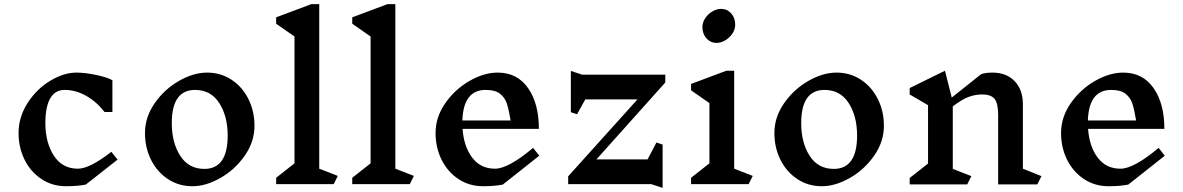

<svg xmlns="http://www.w3.org/2000/svg" viewBox="-20 -893 5738 931"><path d="M525 -504V-350H487Q448 -400 397.5 -428.5Q347 -457 293 -457Q247 -457 223.5 -416Q200 -375 200 -296Q200 -202 241 -138.5Q282 -75 358 -75Q415 -75 520 -157L550 -119L396 2Q356 10 300 10Q234 10 181.5 -24.5Q129 -59 99.5 -118Q70 -177 70 -248Q70 -325 113.5 -393Q157 -461 223 -501Q289 -541 351 -541Q392 -541 446.5 -529.5Q501 -518 525 -504Z M1214 -283Q1214 -206 1167 -138.5Q1120 -71 1049.5 -30.5Q979 10 913 10Q847 10 794.5 -24.5Q742 -59 712.5 -118Q683 -177 683 -248Q683 -325 730 -392.5Q777 -460 847.5 -500.5Q918 -541 984 -541Q1050 -541 1102.5 -506.5Q1155 -472 1184.5 -413Q1214 -354 1214 -283ZM813 -296Q813 -201 854 -137.5Q895 -74 971 -74Q1084 -74 1084 -236Q1084 -330 1043 -393.5Q1002 -457 926 -457Q813 -457 813 -296Z M1598 0H1319V-31L1408 -101V-716L1319 -778V-809L1490 -873H1528V-75L1618 -40Z M1967 0H1688V-31L1777 -101V-716L1688 -778V-809L1859 -873H1897V-75L1987 -40Z M2418 2Q2378 10 2322 10Q2256 10 2203.5 -24.5Q2151 -59 2121.5 -118Q2092 -177 2092 -248Q2092 -325 2139 -392.5Q2186 -460 2256.5 -500.5Q2327 -541 2393 -541Q2488 -541 2540.5 -466Q2593 -391 2593 -268H2223Q2229 -183 2269.5 -129Q2310 -75 2380 -75Q2445 -75 2565 -176L2595 -138ZM2222 -309H2456Q2447 -363 2437.5 -391.5Q2428 -420 2404.5 -438.5Q2381 -457 2335 -457Q2227 -457 2222 -309Z M3120 -120 3163 -202 3193 -192V18L3138 0H2735V-38L3071 -411H2818L2778 -339L2748 -349V-549L2803 -531H3206V-493L2872 -120Z M3610 0H3331V-31L3420 -101V-393L3331 -455V-486L3502 -550H3540V-75L3630 -40ZM3545 -773Q3545 -750 3531 -729.5Q3517 -709 3496 -697Q3475 -685 3455 -685Q3425 -685 3405.5 -707Q3386 -729 3386 -762Q3386 -785 3400 -805.5Q3414 -826 3435 -838Q3456 -850 3476 -850Q3506 -850 3525.5 -828Q3545 -806 3545 -773Z M4266 -283Q4266 -206 4219 -138.5Q4172 -71 4101.5 -30.5Q4031 10 3965 10Q3899 10 3846.5 -24.5Q3794 -59 3764.5 -118Q3735 -177 3735 -248Q3735 -325 3782 -392.5Q3829 -460 3899.5 -500.5Q3970 -541 4036 -541Q4102 -541 4154.5 -506.5Q4207 -472 4236.5 -413Q4266 -354 4266 -283ZM3865 -296Q3865 -201 3906 -137.5Q3947 -74 4023 -74Q4136 -74 4136 -236Q4136 -330 4095 -393.5Q4054 -457 3978 -457Q3865 -457 3865 -296Z M5010 1H4820V-336Q4820 -391 4803 -413Q4786 -435 4742 -435Q4709 -435 4676.5 -423Q4644 -411 4600 -377V-74L4690 -39L4670 1H4391V-30L4480 -100V-383L4391 -435V-466L4562 -550L4595 -420L4737 -533Q4758 -541 4792 -541Q4860 -541 4900 -499.5Q4940 -458 4940 -387V-75L5030 -39Z M5451 2Q5411 10 5355 10Q5289 10 5236.5 -24.5Q5184 -59 5154.5 -118Q5125 -177 5125 -248Q5125 -325 5172 -392.5Q5219 -460 5289.5 -500.5Q5360 -541 5426 -541Q5521 -541 5573.5 -466Q5626 -391 5626 -268H5256Q5262 -183 5302.5 -129Q5343 -75 5413 -75Q5478 -75 5598 -176L5628 -138ZM5255 -309H5489Q5480 -363 5470.5 -391.5Q5461 -420 5437.5 -438.5Q5414 -457 5368 -457Q5260 -457 5255 -309Z"/></svg>

Font: Inknut Antiqua
Style: Regular
Weight: 400
Designer: Claus Eggers Sørensen
Foundry: Claus Eggers Sørensen
Version: Version 1.003; ttfautohint (v1.8.2) -l 8 -r 50 -G 200 -x 14 